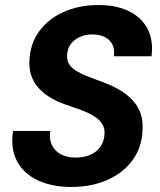

<svg xmlns="http://www.w3.org/2000/svg" viewBox="-20 -732 635 764"><path d="M263 12Q188 12 131.5 -14Q75 -40 48 -90Q21 -140 32 -211H180Q175 -179 186.5 -155Q198 -131 222.5 -118Q247 -105 281 -105Q315 -105 340.5 -116.5Q366 -128 380.5 -149.5Q395 -171 396 -200Q397 -220 388.5 -235.5Q380 -251 364.5 -262.5Q349 -274 328.5 -283.5Q308 -293 284 -301Q260 -309 235 -318Q166 -343 130 -386Q94 -429 97 -491Q100 -558 136 -607.5Q172 -657 233.5 -684.5Q295 -712 372 -712Q442 -712 492 -688Q542 -664 566.5 -618.5Q591 -573 583 -508H433Q437 -535 427.5 -554.5Q418 -574 397 -584.5Q376 -595 348 -595Q319 -595 296.5 -584.5Q274 -574 261 -556Q248 -538 247 -512Q246 -495 252.5 -481.5Q259 -468 272 -458Q285 -448 302.5 -439.5Q320 -431 341.5 -423Q363 -415 387 -406Q421 -394 451 -377Q481 -360 503.5 -337.5Q526 -315 538 -284.5Q550 -254 547 -214Q545 -147 508.5 -96Q472 -45 408.5 -16.5Q345 12 263 12Z"/></svg>

Font: DM Sans 28pt ExtraBold
Style: Italic
Weight: 800
Italic angle: -10°
Version: Version 4.004;gftools[0.9.30]